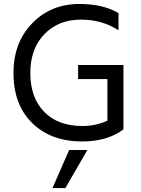

<svg xmlns="http://www.w3.org/2000/svg" viewBox="-20 -706 710 969"><path d="M603 -53Q522 8 394 8Q238 8 143 -84.5Q48 -177 48 -338Q48 -491 142.5 -588.5Q237 -686 381 -686Q500 -686 578 -640V-553Q496 -607 388 -607Q275 -607 204 -533.5Q133 -460 133 -338Q133 -213 203 -141.5Q273 -70 396 -70Q464 -70 522 -97V-307H374V-378H603V-56H602ZM310 243H245L329 51H421Z"/></svg>

Font: Hind Vadodara
Style: Regular
Weight: 400
Designer: Hitesh Malaviya
Foundry: Indian Type Foundry
Version: Version 1.001;PS 1.0;hotconv 1.0.86;makeotf.lib2.5.63406; tt